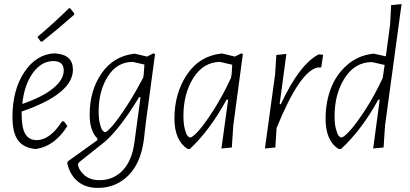

<svg xmlns="http://www.w3.org/2000/svg" viewBox="-20 -723 2007 940"><path d="M318 -683 324 -682 344 -657 342 -650Q264 -581 186 -519L179 -520L163 -542Q242 -608 318 -683ZM310 -106Q248 -8 159 6H149Q92 -1 66.5 -38.5Q41 -76 41 -150Q41 -283 99.5 -370.5Q158 -458 248 -462L255 -461Q337 -454 337 -382Q337 -263 86 -177V-163Q86 -97 104 -67Q122 -37 160 -37Q224 -37 284 -129H293ZM241 -424Q183 -424 141 -366Q99 -308 89 -214Q188 -248 240 -290.5Q292 -333 292 -378Q292 -424 241 -424Z M641 -460 700 -446 731 -462 739 -458 694 -123 684 -37Q669 76 608 136.5Q547 197 459 197Q399 197 360.5 165Q322 133 309 75L312 67L457 -37V-45Q419 -81 419 -162Q419 -279 477 -363.5Q535 -448 637 -460ZM463 -177Q463 -142 469 -117.5Q475 -93 482 -84.5Q489 -76 495 -76Q503 -76 529.5 -106Q556 -136 598.5 -201Q641 -266 682 -345L684 -364L687 -407L630 -420Q553 -420 508 -349Q463 -278 463 -177ZM467 159Q535 159 580.5 111.5Q626 64 638 -25L668 -247H661Q565 -90 492 -28L370 69Q362 76 362 82Q364 108 392 133.5Q420 159 467 159Z M1064 -461H1068L1130 -446L1162 -462L1169 -458L1122 -108L1115 -1L1064 4L1097 -235H1089Q1008 -86 910 6H898Q834 -36 834 -143Q834 -266 895 -357.5Q956 -449 1064 -461ZM878 -155Q878 -118 884.5 -92.5Q891 -67 898 -58.5Q905 -50 912 -50Q922 -50 951 -81.5Q980 -113 1025.5 -184Q1071 -255 1111 -342L1114 -360L1117 -406L1057 -420Q976 -419 927 -342Q878 -265 878 -155Z M1382 -459 1349 -213H1355Q1447 -410 1541 -457L1562 -455L1553 -394L1548 -392L1538 -393Q1449 -379 1334 -96L1328 -1L1277 4L1327 -360L1333 -454Z M1812 -460 1869 -447 1890 -604 1895 -698 1946 -703 1865 -108 1858 -1 1807 4 1839 -235H1832Q1750 -86 1650 6H1637Q1574 -34 1574 -142Q1574 -221 1599.5 -289Q1625 -357 1679 -404.5Q1733 -452 1807 -460ZM1618 -154Q1618 -117 1624.5 -92Q1631 -67 1638 -58.5Q1645 -50 1652 -50Q1662 -50 1691.5 -81.5Q1721 -113 1767.5 -184Q1814 -255 1854 -342L1863 -405L1801 -419Q1718 -419 1668 -341.5Q1618 -264 1618 -154Z"/></svg>

Font: Alegreya Sans SC Light
Style: Italic
Weight: 300
Italic angle: -7°
Designer: Juan Pablo del Peral
Foundry: Huerta Tipografica
Version: Version 2.007